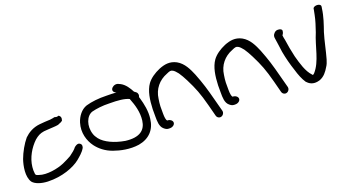

<svg xmlns="http://www.w3.org/2000/svg" viewBox="-45 -1046 2819 1542"><g transform="rotate(-20 1364.5 -275.5)"><path d="M89 -83C87 -95 87 -111 89 -132C97 -208 140 -281 192 -330C218 -352 240 -365 275 -370C287 -371 305 -372 315 -373C338 -375 375 -375 400 -380H401V-381C446 -397 441 -405 441 -405C448 -423 442 -442 425 -448C416 -442 407 -443 393 -448C377 -445 374 -443 353 -441C322 -439 294 -439 262 -435C202 -429 159 -401 128 -371C94 -331 60 -270 41 -218C23 -165 6 -78 40 -26C62 2 113 18 167 20C289 24 393 -17 447 -60C472 -81 505 -108 519 -135H520C525 -146 532 -169 507 -180C489 -188 464 -165 464 -165C453 -149 427 -128 403 -111C382 -99 356 -86 329 -74C276 -51 178 -32 117 -54C94 -61 91 -62 89 -79Z M608 -131C637 -92 682 -54 744 -33C797 -14 876 4 955 -8C1046 -24 1101 -83 1111 -172C1120 -235 1105 -303 1091 -351L1086 -367C1093 -380 1093 -399 1078 -411L1063 -422C1045 -457 1020 -496 984 -515L971 -521C929 -545 875 -492 921 -467H923L928 -464C903 -466 875 -467 844 -467C777 -469 716 -462 668 -448C620 -432 586 -385 571 -337C546 -257 571 -181 608 -131ZM694 -386C733 -396 787 -403 842 -401H843C917 -401 973 -396 1011 -378L1013 -372C1034 -319 1055 -252 1046 -181C1036 -103 983 -59 863 -74C775 -89 698 -124 661 -171C650 -186 641 -200 636 -216C611 -291 641 -369 694 -386Z M1185 -65C1196 -55 1209 -47 1225 -47H1235C1258 -47 1278 -62 1278 -80C1278 -98 1258 -113 1235 -113H1234C1226 -120 1222 -145 1222 -175V-238C1223 -258 1225 -278 1229 -301C1239 -380 1289 -440 1361 -467C1388 -479 1398 -483 1416 -472C1426 -466 1438 -454 1452 -436C1466 -415 1482 -389 1496 -360C1539 -274 1559 -224 1588 -114L1613 -18C1615 -9 1621 0 1629 4C1654 19 1683 -7 1678 -33L1652 -131C1623 -243 1607 -295 1573 -382C1551 -434 1524 -494 1468 -525C1415 -553 1368 -544 1320 -525C1273 -505 1232 -477 1207 -443C1170 -391 1159 -317 1156 -238V-175C1156 -136 1156 -89 1185 -65Z M1744 -65C1755 -55 1768 -47 1784 -47H1794C1817 -47 1837 -62 1837 -80C1837 -98 1817 -113 1794 -113H1793C1785 -120 1781 -145 1781 -175V-238C1782 -258 1784 -278 1788 -301C1798 -380 1848 -440 1920 -467C1947 -479 1957 -483 1975 -472C1985 -466 1997 -454 2011 -436C2025 -415 2041 -389 2055 -360C2098 -274 2118 -224 2147 -114L2172 -18C2174 -9 2180 0 2188 4C2213 19 2242 -7 2237 -33L2211 -131C2182 -243 2166 -295 2132 -382C2110 -434 2083 -494 2027 -525C1974 -553 1927 -544 1879 -525C1832 -505 1791 -477 1766 -443C1729 -391 1718 -317 1715 -238V-175C1715 -136 1715 -89 1744 -65Z M2273 -437C2279 -401 2284 -359 2290 -316C2300 -261 2316 -198 2334 -146C2347 -101 2364 -57 2386 -25C2402 -8 2433 21 2493 3C2536 -11 2562 -48 2579 -77C2591 -94 2599 -114 2605 -135C2625 -204 2639 -282 2660 -350C2679 -405 2702 -469 2710 -534L2712 -545C2713 -550 2714 -557 2707 -564C2691 -578 2654 -574 2647 -557L2645 -544C2643 -536 2640 -522 2637 -504C2629 -462 2613 -414 2598 -370C2553 -265 2541 -141 2472 -65C2468 -62 2464 -58 2460 -56L2455 -60V-62H2454C2412 -105 2391 -181 2373 -247C2361 -297 2352 -349 2345 -398C2341 -416 2339 -426 2338 -439C2341 -443 2352 -455 2352 -476C2352 -485 2338 -494 2319 -494C2312 -494 2306 -494 2297 -489C2283 -479 2268 -464 2273 -437Z"/></g></svg>

Font: Stray Cat
Style: ExBdExt
Weight: 800
Version: Version 1.0